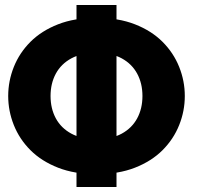

<svg xmlns="http://www.w3.org/2000/svg" viewBox="-20 -748 792 768"><path d="M366 -51.3Q278.5 -51.3 212.3 -77.2Q146.2 -103 101.9 -147.2Q57.7 -191.5 35.3 -247.7Q12.8 -304 12.8 -364Q12.8 -424 35.3 -480.3Q57.7 -536.5 101.9 -580.8Q146.2 -625 212.3 -650.8Q278.5 -676.7 366 -676.7Q453.5 -676.7 519.7 -650.8Q585.8 -625 630.1 -580.8Q674.3 -536.5 696.7 -480.3Q719.2 -424 719.2 -364Q719.2 -304 696.7 -247.7Q674.3 -191.5 630.1 -147.2Q585.8 -103 519.7 -77.2Q453.5 -51.3 366 -51.3ZM366 -191.3Q426.3 -191.3 466.9 -213.4Q507.5 -235.5 528.7 -274.6Q549.8 -313.7 549.8 -364Q549.8 -414.3 528.7 -453.4Q507.5 -492.5 466.9 -514.6Q426.3 -536.7 366 -536.7Q306.5 -536.7 265.5 -514.6Q224.5 -492.5 203.3 -453.4Q182.2 -414.3 182.2 -364Q182.2 -313.7 203.3 -274.6Q224.5 -235.5 265.5 -213.4Q306.5 -191.3 366 -191.3ZM286 0V-728H446V0Z"/></svg>

Font: Murecho Thin
Style: Regular
Weight: 100
Designer: Neil Summerour
Foundry: Positype
Version: Version 1.010